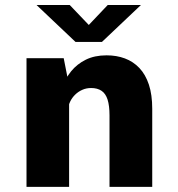

<svg xmlns="http://www.w3.org/2000/svg" viewBox="-20 -726 690 746"><path d="M83 0V-500H227.5L248.5 -393.5V0ZM405.5 0V-277.5Q405.5 -315.5 398 -339Q390.5 -362.5 374.5 -373.2Q358.5 -384 334 -384Q315.5 -384 299.8 -377Q284 -370 272 -358.2Q260 -346.5 253 -332Q246 -317.5 244 -302L211.5 -320Q211.5 -353.5 222.5 -387Q233.5 -420.5 256.2 -448.8Q279 -477 313.2 -494Q347.5 -511 394 -511Q433 -511 465.2 -499Q497.5 -487 521.5 -461.8Q545.5 -436.5 558.5 -397.2Q571.5 -358 571.5 -303V0ZM122 -706.5H251L325 -629L398.5 -706.5H527.5L376 -563H273.5Z"/></svg>

Font: Trispace Thin
Style: Bold
Weight: 700
Version: Version 1.210